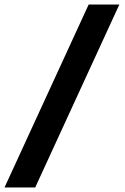

<svg xmlns="http://www.w3.org/2000/svg" viewBox="-38 -749 554 851"><path d="M-18 82 355 -729H491L118 82Z"/></svg>

Font: Mona Sans Expanded SemiBold
Style: Regular
Weight: 600
Width: 7
Designer: Deni Anggara
Foundry: GitHub
Version: Version 2.000